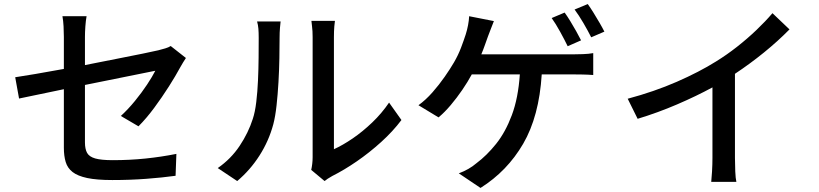

<svg xmlns="http://www.w3.org/2000/svg" viewBox="-20 -860 4040 947"><path d="M897 -574Q891 -565 883 -552Q875 -539 869 -528Q847 -487 813 -433.5Q779 -380 740.5 -328Q702 -276 663 -237L576 -288Q612 -321 645.5 -362Q679 -403 705.5 -443Q732 -483 746 -511L399 -441V-158Q399 -125 409.5 -106Q420 -87 449.5 -78.5Q479 -70 536 -70Q619 -70 697 -78Q775 -86 850 -101L846 7Q781 16 701.5 22Q622 28 534 28Q457 28 410 18Q363 8 338 -11.5Q313 -31 304 -61Q295 -91 295 -131V-420L74 -374L55 -479Q90 -484 154 -495Q218 -506 295 -520V-678Q295 -702 293.5 -730Q292 -758 288 -780H407Q403 -758 401 -729.5Q399 -701 399 -678V-539Q479 -555 553.5 -569.5Q628 -584 684 -595.5Q740 -607 761 -612Q780 -617 795.5 -621.5Q811 -626 822 -633Z M1515 -22Q1518 -35 1520 -51.5Q1522 -68 1522 -85Q1522 -97 1522 -140Q1522 -183 1522 -244Q1522 -305 1522 -373Q1522 -441 1522 -504Q1522 -567 1522 -613.5Q1522 -660 1522 -677Q1522 -708 1519 -730.5Q1516 -753 1516 -757H1632Q1631 -753 1629 -730.5Q1627 -708 1627 -677Q1627 -660 1627 -615.5Q1627 -571 1627 -512.5Q1627 -454 1627 -390.5Q1627 -327 1627 -270.5Q1627 -214 1627 -174.5Q1627 -135 1627 -124Q1671 -144 1720 -177.5Q1769 -211 1816 -256Q1863 -301 1899 -354L1960 -268Q1918 -212 1860 -159.5Q1802 -107 1739.5 -64Q1677 -21 1619 8Q1606 15 1596.5 21.5Q1587 28 1581 33ZM1054 -31Q1119 -76 1162 -140.5Q1205 -205 1227 -274Q1238 -307 1244 -357Q1250 -407 1252.5 -463.5Q1255 -520 1255.5 -575Q1256 -630 1256 -673Q1256 -699 1254.5 -718Q1253 -737 1248 -754H1364Q1363 -748 1361 -724Q1359 -700 1359 -674Q1359 -631 1358 -573.5Q1357 -516 1353.5 -455Q1350 -394 1344 -339.5Q1338 -285 1328 -247Q1306 -165 1260 -93Q1214 -21 1150 33Z M2765 -798Q2778 -780 2793 -755.5Q2808 -731 2822 -706Q2836 -681 2846 -661L2780 -632Q2765 -663 2743 -703Q2721 -743 2701 -771ZM2879 -840Q2892 -822 2907.5 -797Q2923 -772 2937.5 -747Q2952 -722 2961 -704L2896 -676Q2880 -708 2857.5 -746.5Q2835 -785 2814 -813ZM2416 -756Q2409 -738 2401 -717.5Q2393 -697 2387 -681Q2380 -662 2372 -639Q2364 -616 2354 -592H2808Q2827 -592 2855.5 -593Q2884 -594 2906 -598V-490Q2881 -492 2853 -492.5Q2825 -493 2808 -493H2652Q2639 -286 2560.5 -151Q2482 -16 2350 67L2243 -5Q2294 -24 2330 -55Q2381 -93 2427 -150.5Q2473 -208 2504.5 -292Q2536 -376 2544 -493H2307Q2287 -456 2260 -416.5Q2233 -377 2203 -341.5Q2173 -306 2143 -281L2044 -341Q2080 -367 2113 -404.5Q2146 -442 2173.5 -481.5Q2201 -521 2219 -552Q2240 -588 2254 -625Q2268 -662 2277 -690Q2284 -712 2288.5 -735.5Q2293 -759 2294 -780Z M3076 -373Q3207 -408 3318 -456.5Q3429 -505 3512 -557Q3564 -589 3615 -629Q3666 -669 3711 -712Q3756 -755 3790 -795L3874 -715Q3817 -657 3748 -601Q3679 -545 3605 -496V-81Q3605 -50 3606.5 -15Q3608 20 3612 37H3488Q3490 20 3492 -15Q3494 -50 3494 -81V-429Q3415 -386 3319.5 -345Q3224 -304 3125 -274Z"/></svg>

Font: Source Han Sans Medium
Style: Regular
Weight: 500
Designer: Ryoko NISHIZUKA Ë•øÂ°öÊ∂ºÂ≠ê (kana, bopomofo & ideographs); Paul D. Hunt (Latin, Greek & Cyrillic); Sandoll Communicatio
Foundry: Adobe
Version: Version 2.004;hotconv 1.0.118;makeotfexe 2.5.65603